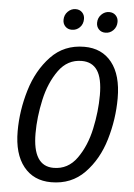

<svg xmlns="http://www.w3.org/2000/svg" viewBox="-60 -935 694 992"><g transform="rotate(5 287.0 -439.0)"><path d="M548 -450Q548 -341 516.5 -235Q485 -129 416.5 -58.5Q348 12 243 12Q152 12 100 -53Q48 -118 48 -236Q48 -343 80 -449.5Q112 -556 180.5 -628Q249 -700 354 -700Q445 -700 496.5 -635Q548 -570 548 -450ZM141 -233Q141 -63 249 -63Q324 -63 370 -127.5Q416 -192 435.5 -282.5Q455 -373 455 -458Q455 -545 428 -585.5Q401 -626 347 -626Q273 -626 227 -562Q181 -498 161 -407.5Q141 -317 141 -233ZM234 -829Q234 -855 251.5 -872.5Q269 -890 292 -890Q313 -890 326 -876.5Q339 -863 339 -843Q339 -816 322 -799Q305 -782 281 -782Q260 -782 247 -795.5Q234 -809 234 -829ZM408 -829Q408 -855 425.5 -872.5Q443 -890 466 -890Q487 -890 500 -876.5Q513 -863 513 -843Q513 -817 496 -799.5Q479 -782 455 -782Q434 -782 421 -795.5Q408 -809 408 -829Z"/></g></svg>

Font: Fira Sans Compressed
Style: Italic
Weight: 400
Width: 1
Italic angle: -8°
Designer: bBox Type GmbH & Carrois Corporate GbR & Edenspiekermann AG
Foundry: bBox Type GmbH & Carrois Corporate GbR & Edenspiekermann AG
Version: Version 4.301